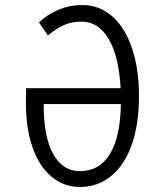

<svg xmlns="http://www.w3.org/2000/svg" viewBox="-20 -732 656 764"><path d="M533 -349Q533 -237 504 -155.5Q475 -74 421.5 -31Q368 12 298 12Q235 12 186 -28Q137 -68 110 -144Q83 -220 83 -325Q83 -357 84 -381H460Q453 -509 412 -577.5Q371 -646 304 -646Q265 -646 234 -632Q203 -618 171 -591L135 -643Q210 -712 308 -712Q375 -712 426 -667.5Q477 -623 505 -541Q533 -459 533 -349ZM461 -318H154Q153 -190 191 -120.5Q229 -51 298 -51Q376 -51 417.5 -119.5Q459 -188 461 -318Z"/></svg>

Font: Overpass Mono Light
Style: Regular
Weight: 300
Monospace: yes
Designer: Delve Withrington, Dave Bailey
Foundry: Delve Fonts
Version: Version 1.000;DELV;Overpass